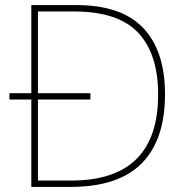

<svg xmlns="http://www.w3.org/2000/svg" viewBox="-20 -734 732 754"><path d="M280 -714Q457 -714 542.5 -624Q628 -534 628 -364Q628 -185 536.5 -92.5Q445 0 257 0H103V-343H17V-368H103V-714ZM270 -689H129V-368H335V-343H129V-25H260Q601 -25 601 -363Q601 -522 522.5 -605.5Q444 -689 270 -689Z"/></svg>

Font: Noto Sans Myanmar Thin
Style: Regular
Weight: 100
Designer: Monotype Design Team
Foundry: Monotype Imaging Inc.
Version: Version 2.107; ttfautohint (v1.8.4.7-5d5b)